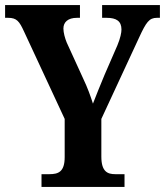

<svg xmlns="http://www.w3.org/2000/svg" viewBox="-20 -734 648 754"><path d="M143 0H469V-50H433C403 -50 378 -59 378 -119V-267L526 -586C554 -647 566 -664 596 -664H608V-714H381V-664H399C437 -664 457 -651 457 -618C457 -606 453 -585 441 -556L391 -441C373 -398 357 -358 345 -327C335 -358 325 -387 306 -427L242 -567C235 -584 229 -606 229 -622C229 -647 247 -664 282 -664H294V-714H0V-664H12C46 -664 56 -650 74 -611L234 -267V-117C234 -59 209 -50 174 -50H143Z"/></svg>

Font: Noto Serif Thai Condensed
Style: Bold
Weight: 700
Width: 3
Designer: Monotype Design Team
Foundry: Monotype Imaging Inc.
Version: Version 2.002